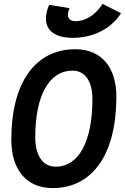

<svg xmlns="http://www.w3.org/2000/svg" viewBox="-20 -956 642 986"><path d="M250.5 9.8C456.1 9.8 577.6 -164.6 577.6 -459.5C577.6 -612.8 499 -703.1 367.2 -703.1C160.2 -703.1 38.1 -530.8 38.1 -239.3C38.1 -82.5 116.7 9.8 250.5 9.8ZM266.1 -100.1C200.2 -100.1 161.1 -156.2 161.1 -251.5C161.1 -466.3 232.4 -593.3 353 -593.3C416.5 -593.3 454.6 -539.1 454.6 -447.3C454.6 -229 384.3 -100.1 266.1 -100.1ZM353.5 -761.7C455.1 -761.7 544.4 -805.2 595.2 -878.9L601.6 -888.2L506.8 -936L501.5 -928.2C466.3 -877 417 -847.2 369.1 -847.2C339.4 -847.2 324.7 -862.8 329.6 -890.1C330.6 -896.5 333.5 -905.8 337.4 -914.1L232.9 -931.2C226.6 -918.9 221.2 -901.4 218.3 -884.8C204.1 -807.1 254.4 -761.7 353.5 -761.7Z"/></svg>

Font: Cascadia Mono SemiBold
Style: Italic
Weight: 600
Italic angle: -10°
Monospace: yes
Designer: Aaron Bell
Foundry: Saja Typeworks
Version: Version 2404.023